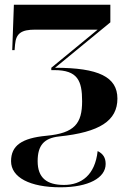

<svg xmlns="http://www.w3.org/2000/svg" viewBox="-20 -556 566 816"><path d="M237 240C356 240 429 200 429 141C429 115 419 98 395 86C384 188 326 230 252 230C179 230 140 200 140 129C140 62 167 31 231 24C404 6 479 -43 479 -137C479 -229 399 -268 214 -268L449 -461V-536H39L32 -343H42L44 -367C48 -415 72 -430 129 -430H395L198 -268V-258H211C310 -258 329 -213 329 -126C329 -32 298 10 177 21C72 31 27 63 27 129C27 198 107 240 237 240Z"/></svg>

Font: Noto Serif Display
Style: Bold
Weight: 700
Designer: Monotype Design Team
Foundry: Monotype Imaging Inc.
Version: Version 2.009